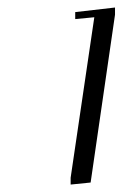

<svg xmlns="http://www.w3.org/2000/svg" viewBox="-20 -896 326 511"><path d="M168 -404.8V-422.9L231 -850.1L180.2 -845.2V-863.8L286.1 -876V-856.9L221.2 -410.2Z"/></svg>

Font: Dehuti Alt
Style: Italic
Weight: 400
Version: Version 1.2